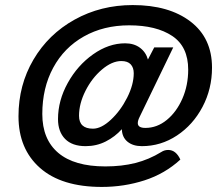

<svg xmlns="http://www.w3.org/2000/svg" viewBox="-20 -729 868 758"><path d="M53 -270Q53 -393 112 -493.5Q171 -594 274.5 -651.5Q378 -709 504 -709Q647 -709 732 -644Q817 -579 817 -462Q817 -378 779.5 -307Q742 -236 678.5 -194Q615 -152 540 -152Q505 -152 483.5 -169.5Q462 -187 461 -219Q434 -189 397.5 -170.5Q361 -152 318 -152Q265 -152 237 -180.5Q209 -209 209 -259Q209 -332 247.5 -401.5Q286 -471 347.5 -514.5Q409 -558 474 -558Q509 -558 532.5 -540.5Q556 -523 564 -494L589 -542H664L531 -267Q524 -253 524 -243Q524 -224 554 -224Q600 -224 638.5 -255.5Q677 -287 700 -339.5Q723 -392 723 -454Q723 -545 660 -587Q597 -629 490 -629Q389 -629 311 -585Q233 -541 190 -461.5Q147 -382 147 -279Q147 -179 210 -125.5Q273 -72 396 -72Q461 -72 514.5 -85.5Q568 -99 617 -129Q629 -137 644 -137Q660 -137 672 -127Q684 -117 692 -99Q631 -43 550.5 -17Q470 9 382 9Q223 9 138 -66Q53 -141 53 -270ZM508 -440Q508 -462 496 -475Q484 -488 459 -488Q422 -488 382.5 -454.5Q343 -421 317.5 -370.5Q292 -320 292 -272Q292 -221 347 -221Q380 -221 418 -256.5Q456 -292 482 -343.5Q508 -395 508 -440Z"/></svg>

Font: K2D Medium
Style: Italic
Weight: 500
Italic angle: -10°
Designer: Katatrad Aksorn Co.,Ltd.
Foundry: Cadson Demak Co.,Ltd.
Version: Version 1.000; ttfautohint (v1.6)